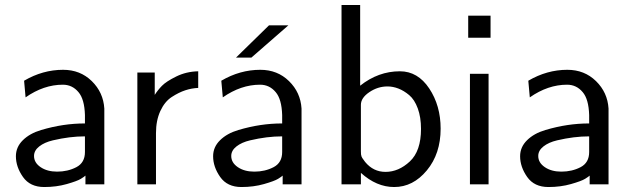

<svg xmlns="http://www.w3.org/2000/svg" viewBox="-20 -742 2550 773"><path d="M44 -113Q44 -150 72 -177.5Q100 -205 145.5 -218.5Q191 -232 234.5 -238.5Q278 -245 322 -245V-279Q320 -343 296 -371Q271 -401 233 -401Q156 -401 83 -350L77 -417Q152 -461 234 -461Q303 -461 349.5 -415.5Q396 -370 400 -305V0H324V-35Q320 -31 305.5 -22Q291 -13 249 -1Q207 11 158 11Q101 11 72.5 -29.5Q44 -70 44 -113ZM117 -114Q117 -87 143.5 -69Q170 -51 210 -51Q253 -51 287.5 -69Q322 -87 322 -130V-193Q291 -193 259 -189Q227 -185 193 -177Q159 -169 138 -152.5Q117 -136 117 -114Z M533 0V-450H603V-360Q615 -379 632 -396.5Q649 -414 689.5 -434Q730 -454 778 -455V-388Q752 -387 726 -378.5Q700 -370 671.5 -351.5Q643 -333 625.5 -295Q608 -257 608 -206V0Z M930 -510 1063 -640H1141L992 -510ZM838 -113Q838 -150 866 -177.5Q894 -205 939.5 -218.5Q985 -232 1028.5 -238.5Q1072 -245 1116 -245V-279Q1114 -343 1090 -371Q1065 -401 1027 -401Q950 -401 877 -350L871 -417Q946 -461 1028 -461Q1097 -461 1143.5 -415.5Q1190 -370 1194 -305V0H1118V-35Q1114 -31 1099.5 -22Q1085 -13 1043 -1Q1001 11 952 11Q895 11 866.5 -29.5Q838 -70 838 -113ZM911 -114Q911 -87 937.5 -69Q964 -51 1004 -51Q1047 -51 1081.5 -69Q1116 -87 1116 -130V-193Q1085 -193 1053 -189Q1021 -185 987 -177Q953 -169 932 -152.5Q911 -136 911 -114Z M1355 0V-722H1430V-397Q1503 -455 1590 -455Q1662 -455 1708 -386Q1754 -317 1754 -224Q1754 -123 1698.5 -56Q1643 11 1567 11Q1496 11 1433 -46V0ZM1433 -133Q1433 -125 1433.5 -120.5Q1434 -116 1435.5 -112Q1437 -108 1438.5 -106Q1440 -104 1443.5 -99Q1447 -94 1450 -90Q1483 -50 1532 -50Q1585 -50 1630 -92Q1675 -134 1675 -223Q1675 -270 1662 -305.5Q1649 -341 1627.5 -359Q1606 -377 1584 -385.5Q1562 -394 1540 -394Q1501 -394 1467 -371Q1433 -348 1433 -320Z M1872 0V-445H1947V0ZM1865 -590V-679H1955V-590Z M2074 -113Q2074 -150 2102 -177.5Q2130 -205 2175.5 -218.5Q2221 -232 2264.5 -238.5Q2308 -245 2352 -245V-279Q2350 -343 2326 -371Q2301 -401 2263 -401Q2186 -401 2113 -350L2107 -417Q2182 -461 2264 -461Q2333 -461 2379.5 -415.5Q2426 -370 2430 -305V0H2354V-35Q2350 -31 2335.5 -22Q2321 -13 2279 -1Q2237 11 2188 11Q2131 11 2102.5 -29.5Q2074 -70 2074 -113ZM2147 -114Q2147 -87 2173.5 -69Q2200 -51 2240 -51Q2283 -51 2317.5 -69Q2352 -87 2352 -130V-193Q2321 -193 2289 -189Q2257 -185 2223 -177Q2189 -169 2168 -152.5Q2147 -136 2147 -114Z"/></svg>

Font: CMU Sans Serif
Style: Medium
Weight: 500
Version: Version 0.7.0